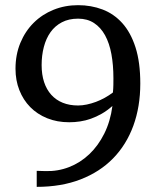

<svg xmlns="http://www.w3.org/2000/svg" viewBox="-20 -707 603 743"><path d="M418.9 -403.8Q418.9 -455.1 411.1 -497.6Q403.3 -540 386.5 -570.6Q369.6 -601.1 343.8 -617.9Q317.9 -634.8 282.2 -634.8Q246.1 -634.8 219.5 -620.8Q192.9 -606.9 175.5 -582.5Q158.2 -558.1 149.7 -525.4Q141.1 -492.7 141.1 -455.1Q141.1 -418.5 150.6 -389.4Q160.2 -360.4 178.5 -340.1Q196.8 -319.8 222.9 -309.3Q249 -298.8 282.2 -298.8Q298.3 -298.8 315.9 -302.5Q333.5 -306.2 351.1 -312.7Q368.7 -319.3 385.5 -328.6Q402.3 -337.9 417 -349.1Q418.5 -364.7 418.7 -378.7Q418.9 -392.6 418.9 -403.8ZM522.9 -383.8Q522.9 -294.4 496.1 -220.7Q469.2 -147 417.7 -94.2Q366.2 -41.5 291.7 -12.7Q217.3 16.1 122.1 16.1V-45.9L155.8 -44.9Q203.6 -43.5 247.1 -60.3Q290.5 -77.1 325.2 -109.9Q359.9 -142.6 383.5 -189.9Q407.2 -237.3 415 -296.9Q394.5 -278.8 373.5 -266.8Q352.5 -254.9 331.8 -247.6Q311 -240.2 290 -237.1Q269 -233.9 248 -233.9Q200.7 -233.9 162.4 -249.5Q124 -265.1 96.9 -292.7Q69.8 -320.3 54.9 -358.2Q40 -396 40 -440.9Q40 -495.6 58.8 -541Q77.6 -586.4 110.4 -618.9Q143.1 -651.4 187.3 -669.2Q231.4 -687 282.2 -687Q332.5 -687 376.5 -670.4Q420.4 -653.8 453.1 -617.7Q485.8 -581.5 504.4 -523.7Q522.9 -465.8 522.9 -383.8Z"/></svg>

Font: BabelStone Ogham
Style: Regular
Weight: 400
Designer: Andrew West
Foundry: BabelStone
Version: Version 2.02 March 14, 2022